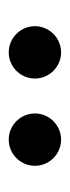

<svg xmlns="http://www.w3.org/2000/svg" viewBox="120 -1140 160 440"><g transform="rotate(90 200.0 -920.0)"><path d="M240 -920C240 -887 267 -860 300 -860C333 -860 360 -887 360 -920C360 -953 333 -980 300 -980C267 -980 240 -953 240 -920ZM40 -920C40 -887 67 -860 100 -860C133 -860 160 -887 160 -920C160 -953 133 -980 100 -980C67 -980 40 -953 40 -920Z"/></g></svg>

Font: Gauge
Style: Italic
Weight: 400
Italic angle: -80°
Designer: Daniel Pimley
Foundry: Daniel Pimley
Version: Version 1.000;PS 001.001;hotconv 1.0.56